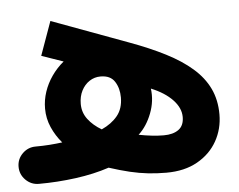

<svg xmlns="http://www.w3.org/2000/svg" viewBox="-108 -604 818 657"><g transform="rotate(-5 300.5 -276.0)"><path d="M0 -128.2Q-26.5 -128.2 -45.4 -109.5Q-64.3 -90.8 -64.3 -64.3Q-64.3 -37.8 -45.4 -18.9Q-26.5 0 0 0Q63.4 0 127 -8.5Q190.6 -17.1 242.3 -34.4Q281.1 -21.9 313.3 -14.2Q345.5 -6.6 375.6 -3.3Q405.8 0 438 0Q500.7 0 545.1 -25.1Q589.5 -50.2 612.8 -91.8Q636.1 -133.4 636.1 -183.3Q636.1 -232.9 617.3 -272.2Q598.5 -311.5 561.8 -343.4Q525.1 -375.4 471.9 -402.5Q418.7 -429.7 349.6 -455L87.6 -551.8L46 -435.7L120.7 -409.8Q96.9 -390.1 79.5 -365.1Q62.1 -340.1 52.7 -312Q43.3 -283.8 43.3 -254.8Q43.3 -220.5 56.8 -189.9Q70.3 -159.3 91.8 -134.4Q72.1 -131.7 47.9 -129.9Q23.6 -128.2 0 -128.2ZM230.5 -167Q201.4 -184.1 183.9 -207.2Q166.4 -230.3 166.4 -259.9Q166.4 -285.6 176.6 -305.5Q186.8 -325.3 203.9 -336.5Q220.9 -347.7 241.9 -347.7Q275.9 -347.7 290.5 -324.8Q305.2 -302 305.2 -270.3Q305.2 -231.8 285 -207.2Q264.8 -182.6 230.5 -167ZM354.5 -137.6Q383.3 -164.2 399.5 -206.4Q415.8 -248.7 410 -291.4Q457 -272.2 483.6 -244.1Q510.1 -216.1 510.1 -185.2Q510.1 -155.6 491.3 -141.9Q472.5 -128.2 440.2 -128.2Q421.3 -128.2 399 -130.7Q376.8 -133.2 354.5 -137.6Z"/></g></svg>

Font: Estedad-VF-FD Black
Style: Regular
Weight: 900
Designer: Amin Abedi
Version: Version 4.000